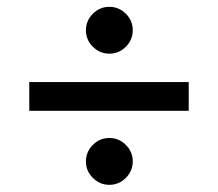

<svg xmlns="http://www.w3.org/2000/svg" viewBox="-20 -625 626 551"><path d="M293.9 -471Q266.4 -471 246.5 -490.8Q226.6 -510.6 226.6 -538.1Q226.6 -565.6 246.4 -585.5Q266.2 -605.4 293.7 -605.4Q321.2 -605.4 341.1 -585.6Q361 -565.8 361 -538.3Q361 -510.8 341.2 -490.9Q321.4 -471 293.9 -471ZM293.9 -94.6Q266.4 -94.6 246.5 -114.4Q226.6 -134.2 226.6 -161.7Q226.6 -189.2 246.4 -209.1Q266.2 -229 293.7 -229Q321.2 -229 341.1 -209.2Q361 -189.4 361 -161.9Q361 -134.4 341.2 -114.5Q321.4 -94.6 293.9 -94.6ZM64 -307V-389.4H521.6V-307Z"/></svg>

Font: MuseoModerno Thin
Style: Regular
Weight: 100
Designer: Pablo Cosgaya, Héctor Gatti, Marcela Romero, and the Authors of The MuseoModerno Project.
Foundry: Omnibus-Type Team
Version: Version 1.003